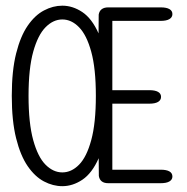

<svg xmlns="http://www.w3.org/2000/svg" viewBox="-20 -645 659 676"><path d="M587 -595.5Q587 -584 576.5 -577.8Q566 -571.5 546 -571.5H375.5V-327.5H506Q526 -327.5 536.5 -321.5Q547 -315.5 547 -304Q547 -292.5 536.5 -286.2Q526 -280 506 -280H375.5V-47.5H546Q566 -47.5 576.5 -41.5Q587 -35.5 587 -23.5Q587 -12.5 576.5 -6.2Q566 0 546 0H361Q346.5 0 338.2 -6.5Q330 -13 328 -25.5L327.5 -88Q304 -35 270 -12.2Q236 10.5 199.5 10.5Q166.5 10.5 134.8 -6.2Q103 -23 77.5 -60Q52 -97 36.8 -158Q21.5 -219 21.5 -307.5Q21.5 -396 36.8 -456.8Q52 -517.5 77.5 -554.5Q103 -591.5 134.8 -608.2Q166.5 -625 199.5 -625Q236 -625 269.8 -602.5Q303.5 -580 327 -527.5L327.5 -593.5Q329.5 -606 338 -612.5Q346.5 -619 361 -619H546Q566 -619 576.5 -613Q587 -607 587 -595.5ZM80.5 -307.5Q80.5 -211 97 -151.5Q113.5 -92 140.5 -65Q167.5 -38 199.5 -38Q231.5 -38 258.2 -65Q285 -92 301.2 -151.5Q317.5 -211 317.5 -307.5Q317.5 -404 301.2 -463Q285 -522 258.2 -549.2Q231.5 -576.5 199.5 -576.5Q167.5 -576.5 140.5 -549.2Q113.5 -522 97 -463Q80.5 -404 80.5 -307.5Z"/></svg>

Font: Sono ExtraLight Monospace Light
Style: Regular
Weight: 300
Version: Version 2.112